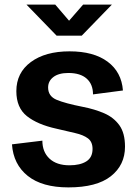

<svg xmlns="http://www.w3.org/2000/svg" viewBox="-20 -804 599 834"><path d="M277 10Q163 10 100.5 -40Q38 -90 32 -177L164 -193Q164 -144 195 -115Q226 -86 282 -86Q328 -86 355 -103Q382 -120 382 -157Q382 -188 362 -203Q342 -218 306.5 -226Q271 -234 225 -245Q143 -263 97 -299.5Q51 -336 51 -408Q51 -488 114 -534.5Q177 -581 282 -581Q387 -581 447.5 -536Q508 -491 514 -411L384 -394Q384 -438 356.5 -462.5Q329 -487 277 -487Q235 -487 212 -469.5Q189 -452 189 -424Q189 -386 226 -370.5Q263 -355 339 -340Q391 -330 432.5 -312Q474 -294 498.5 -260Q523 -226 523 -167Q523 -87 461.5 -38.5Q400 10 277 10ZM226 -649 95 -784H220L280 -714L341 -784H466L335 -649Z"/></svg>

Font: BDO Grotesk DemiBold
Style: Regular
Weight: 600
Designer: Deni Anggara
Foundry: Lokal Container
Version: Version 2.000